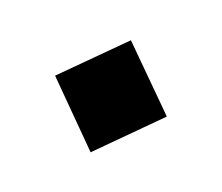

<svg xmlns="http://www.w3.org/2000/svg" viewBox="-60 -442 501 434"><g transform="rotate(20 190.5 -224.5)"><path d="M190.9 -89.8 56.2 -225.1 189.9 -358.9 325.2 -224.6Z"/></g></svg>

Font: Vazirmatn RD UI Black
Style: Regular
Weight: 900
Designer: Saber Rastikerdar
Foundry: Saber Rastikerdar
Version: Version 33.003